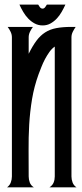

<svg xmlns="http://www.w3.org/2000/svg" viewBox="-20 -800 352 820"><path d="M259.3 -780.3Q252.4 -765.1 243.4 -749.3Q234.4 -733.4 222.4 -720.7Q210.4 -708 195.6 -699.7Q180.7 -691.4 162.1 -691.4Q143.6 -691.4 128.2 -699.7Q112.8 -708 100.6 -720.7Q88.4 -733.4 79.1 -749.3Q69.8 -765.1 63 -780.3H143.1Q146 -774.9 150.6 -769Q155.3 -763.2 162.1 -763.2Q168 -763.2 172.9 -769.3Q177.7 -775.4 180.2 -780.3ZM10.3 0Q21.5 -8.3 26.1 -20.8Q30.8 -33.2 30.8 -46.4V-640.6Q30.8 -652.8 25.4 -664.1Q20 -675.3 12.7 -685.1H120.6Q113.3 -675.3 107.9 -664.1Q102.5 -652.8 102.5 -640.6V-570.3Q119.1 -604 135.7 -626.2Q152.3 -648.4 172.9 -661.6Q193.4 -674.8 220.5 -679.9Q247.6 -685.1 285.2 -685.1H303.2Q296.4 -675.3 290.8 -664.1Q285.2 -652.8 285.2 -640.6V-46.4Q285.2 -33.2 290 -20.5Q294.9 -7.8 306.6 0H191.4Q204.1 -8.3 209 -20.3Q213.9 -32.2 213.9 -46.4V-601.1Q201.2 -592.3 190.9 -577.9Q180.7 -563.5 172.1 -547.4Q163.6 -531.2 157 -514.4Q150.4 -497.6 145 -483.4Q126 -431.2 116.9 -377Q107.9 -322.8 104.7 -267.6Q101.6 -212.4 102.1 -157Q102.5 -101.6 102.5 -46.4Q102.5 -33.2 107.2 -20.5Q111.8 -7.8 124.5 0Z"/></svg>

Font: XAYAX
Style: Regular
Weight: 400
Designer: Peter Wiegel
Foundry: Peter Wiegel
Version: Version 1.000 2009 initial release